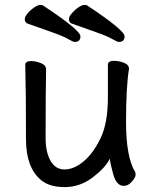

<svg xmlns="http://www.w3.org/2000/svg" viewBox="-20 -739 630 783"><path d="M285 -568Q278 -568 257.5 -580Q237 -592 189.5 -608.5Q142 -625 92 -643Q81 -648 81 -661Q81 -671 93 -685Q105 -699 120 -709Q135 -719 144 -719Q151 -719 155 -717Q308 -616 308 -591Q308 -568 285 -568ZM465 -568Q458 -568 437.5 -580Q417 -592 369.5 -608.5Q322 -625 272 -643Q261 -648 261 -661Q261 -671 273 -685Q285 -699 300 -709Q315 -719 324 -719Q331 -719 335 -717Q488 -616 488 -591Q488 -568 465 -568ZM148 -4Q86 -55 86 -171Q86 -368 83 -474Q83 -490 107 -490Q126 -490 147 -481.5Q168 -473 168 -456Q166 -368 166 -175Q166 -119 186 -83.5Q206 -48 243 -48Q281 -48 320 -80Q359 -112 389.5 -174Q420 -236 420 -342V-475Q420 -491 445 -491Q465 -491 485.5 -483Q506 -475 506 -458Q494 -385 494 -241Q494 -99 531 -38Q533 -34 533 -26Q533 -16 518 1.5Q503 19 485 19Q455 19 442 -27.5Q429 -74 428 -92Q410 -55 358 -15.5Q306 24 244 24Q182 24 148 -4Z"/></svg>

Font: LXGW WenKai Medium
Style: Regular
Weight: 500
Designer: LXGW / Fontworks Inc.
Foundry: LXGW / Fontworks Inc.
Version: Version 1.501; October 10, 2024